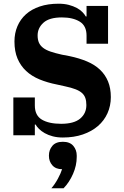

<svg xmlns="http://www.w3.org/2000/svg" viewBox="-20 -730 669 1036"><path d="M319 12Q289 12 264.5 5.5Q240 -1 221.5 -11.5Q203 -22 190.5 -34.5Q178 -47 172 -58H168V0H52V-204H168V-161Q168 -107 206 -84.5Q244 -62 310 -62Q379 -62 412.5 -90Q446 -118 446 -163Q446 -185 440.5 -201Q435 -217 422 -228.5Q409 -240 387 -248.5Q365 -257 332 -264L287 -274Q236 -284 193.5 -301.5Q151 -319 121 -347Q91 -375 74.5 -414Q58 -453 58 -506Q58 -551 74 -588.5Q90 -626 120 -653Q150 -680 194.5 -695Q239 -710 296 -710Q327 -710 351.5 -703.5Q376 -697 394.5 -687Q413 -677 425 -664.5Q437 -652 443 -641H447V-698H563V-494H447V-538Q447 -591 410 -613.5Q373 -636 314 -636Q246 -636 214.5 -607.5Q183 -579 183 -539Q183 -516 190 -500Q197 -484 212.5 -472Q228 -460 253 -451.5Q278 -443 314 -435L356 -427Q408 -416 449.5 -398.5Q491 -381 519.5 -354Q548 -327 563 -290.5Q578 -254 578 -206Q578 -159 560 -119Q542 -79 508.5 -50Q475 -21 427 -4.5Q379 12 319 12ZM257 286Q266 276 275.5 262Q285 248 292.5 234Q300 220 306 206.5Q312 193 315 183Q281 183 262.5 162Q244 141 244 111V109Q244 79 262.5 57Q281 35 319 35Q357 35 375.5 57Q394 79 394 109V117Q394 163 374 208.5Q354 254 323 286H257Z"/></svg>

Font: IBM Plex Serif
Style: Bold
Weight: 700
Designer: Mike Abbink, Paul van der Laan, Pieter van Rosmalen
Foundry: Bold Monday
Version: Version 2.008